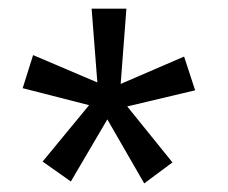

<svg xmlns="http://www.w3.org/2000/svg" viewBox="-20 -765 525 442"><path d="M32.2 -562 56.2 -638.2 204.1 -575.2 190.9 -745.1H271L257.8 -571.8L403.8 -634.8L429.2 -557.1L272.9 -520L377 -391.1L312 -342.8L227.1 -490.2L143.1 -347.2L78.1 -393.1L185.1 -522.9Z"/></svg>

Font: SimahzazaarabicW05-Medium
Style: Regular
Weight: 500
Designer: Ahmed zaza
Foundry: Ahmed zaza
Version: Version 1.001